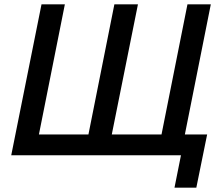

<svg xmlns="http://www.w3.org/2000/svg" viewBox="-20 -718 1036 888"><path d="M787 150 817 0H32L172 -698H280L160 -96H389L509 -698H618L497 -96H727L847 -698H955L835 -96H938L888 150Z"/></svg>

Font: IBM Plex Sans Medium
Style: Italic
Weight: 500
Italic angle: -11.31°
Designer: Mike Abbink, Paul van der Laan, Pieter van Rosmalen
Foundry: Bold Monday
Version: Version 3.201